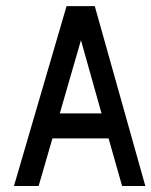

<svg xmlns="http://www.w3.org/2000/svg" viewBox="-20 -618 503 638"><path d="M26.4 0 201.2 -597.7H294.9L462.9 0H385.7L340.8 -158.2H154.3L108.4 0ZM317.4 -241.2 249 -484.4 178.7 -241.2Z"/></svg>

Font: RIT TN Joy
Style: Extra Bold
Weight: 800
Designer: Hussain K H
Foundry: Rachana Institute of Typography
Version: 1.6.2